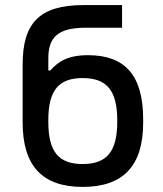

<svg xmlns="http://www.w3.org/2000/svg" viewBox="-20 -726 640 755"><path d="M543 -244V-256C543 -431 471 -509 326 -509C247 -509 209 -484 178 -449H170V-496C170 -579 207 -617 317 -617H460V-706H308C133 -706 69 -633 69 -472V-245C69 -74 146 9 305 9C464 9 543 -73 543 -244ZM170 -247V-253C170 -370 210 -419 305 -419C400 -419 441 -370 441 -253V-247C441 -130 400 -81 305 -81C210 -81 170 -130 170 -247Z"/></svg>

Font: LT Wave Mono Medium
Style: Regular
Weight: 500
Designer: Daniel Lyons
Version: Version 2.5 (Glyphs App)